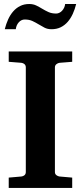

<svg xmlns="http://www.w3.org/2000/svg" viewBox="-20 -924 399 944"><path d="M22.9 0V-50.8L85 -56.2Q94.2 -57.1 100.6 -62.7Q106.9 -68.4 106.9 -78.1V-592.8Q106.9 -602.5 100.6 -608.4Q94.2 -614.3 85 -615.2L22.9 -620.1V-670.9H335V-620.1L272.9 -615.2Q264.6 -614.3 257.3 -608.4Q250 -602.5 250 -592.8V-78.1Q250 -68.4 257.3 -62.7Q264.6 -57.1 272.9 -56.2L335 -50.8V0ZM354.5 -904.3Q348.1 -878.4 337.9 -856Q327.6 -833.5 313 -816.7Q298.3 -799.8 278.6 -790Q258.8 -780.3 233.4 -780.3Q213.9 -780.3 199.2 -787.8Q184.6 -795.4 170.2 -804.2Q155.8 -813 139.6 -820.6Q123.5 -828.1 101.6 -828.1Q85 -828.1 72.5 -814.5Q60.1 -800.8 57.6 -780.3H3.4Q9.8 -806.2 20 -828.6Q30.3 -851.1 44.9 -867.9Q59.6 -884.8 79.1 -894.5Q98.6 -904.3 123.5 -904.3Q143.1 -904.3 158.2 -897Q173.3 -889.6 187.7 -880.9Q202.1 -872.1 218.3 -864.7Q234.4 -857.4 256.3 -857.4Q264.2 -857.4 271.7 -861.1Q279.3 -864.7 285.2 -871.1Q291 -877.4 295.2 -886Q299.3 -894.5 300.3 -904.3Z"/></svg>

Font: Charis SIL
Style: Bold
Weight: 700
Foundry: SIL International
Version: Version 4.112